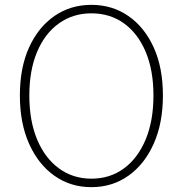

<svg xmlns="http://www.w3.org/2000/svg" viewBox="-20 -759 754 792"><path d="M357 13Q271 13 204.5 -34Q138 -81 100 -166Q62 -251 62 -365Q62 -480 100 -563.5Q138 -647 204.5 -693Q271 -739 357 -739Q443 -739 509.5 -693Q576 -647 614 -563.5Q652 -480 652 -365Q652 -251 614 -166Q576 -81 509.5 -34Q443 13 357 13ZM357 -22Q434 -22 491.5 -64.5Q549 -107 581 -184Q613 -261 613 -365Q613 -469 581 -545Q549 -621 491.5 -662.5Q434 -704 357 -704Q281 -704 223 -662.5Q165 -621 133 -545Q101 -469 101 -365Q101 -261 133 -184Q165 -107 223 -64.5Q281 -22 357 -22Z"/></svg>

Font: Noto Sans KR Thin
Style: Regular
Weight: 100
Designer: Ryoko NISHIZUKA 西塚涼子 (kana, bopomofo & ideographs); Paul D. Hunt (Latin, Greek & Cyrillic); Sandoll Communications 산돌커뮤니
Foundry: Adobe
Version: Version 2.004-H2;hotconv 1.0.118;makeotfexe 2.5.65603